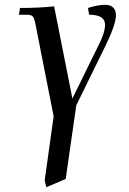

<svg xmlns="http://www.w3.org/2000/svg" viewBox="-20 -472 534 795"><path d="M58.1 -411.1 63 -439Q144.5 -439 204.1 -445.8L279.8 -64L391.1 -291Q415 -338.9 415 -369.1Q415 -411.1 349.1 -411.1L344.2 -439Q384.8 -452.1 416 -452.1Q436.5 -452.1 448.2 -441.2Q460 -430.2 460 -408.2Q460 -370.6 415 -278.8L295.9 -36.1L252 269L171.9 303.2L165 274.9L202.1 9.8L127 -371.1Q122.1 -396 116 -403.6Q109.9 -411.1 88.9 -411.1Z"/></svg>

Font: Dihjauti
Style: Bold Italic
Weight: 700
Italic angle: -9°
Designer: T. Christopher White
Version: Version 3.0.0